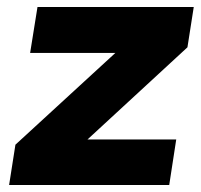

<svg xmlns="http://www.w3.org/2000/svg" viewBox="-20 -528 574 548"><path d="M6 0 24 -115 354 -418 347 -377H66L87 -508H533L515 -393L181 -85L188 -130H483L463 0Z"/></svg>

Font: Mulish ExtraLight Black
Style: Italic
Weight: 900
Italic angle: -9°
Version: Version 3.603